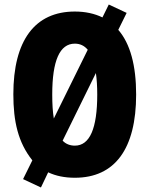

<svg xmlns="http://www.w3.org/2000/svg" viewBox="-20 -776 661 849"><path d="M582 -358C582 -486 556 -583 503 -644L540 -719L461 -756L433 -699C398 -716 357 -725 311 -725C134 -725 39 -597 39 -359C39 -239 60 -146 123 -67L82 16L161 53L193 -14C227 2 266 10 311 10C488 10 582 -118 582 -358ZM211 -358C211 -508 244 -583 311 -583C334 -583 353 -574 368 -556L218 -252C213 -282 211 -317 211 -358ZM410 -358C410 -208 377 -132 311 -132C290 -132 271 -139 257 -154L404 -453C408 -425 410 -394 410 -358Z"/></svg>

Font: Noto Sans Georgian ExtraCondensed Black
Style: Regular
Weight: 900
Width: 2
Designer: Monotype Design Team, Akaki Razmadze
Foundry: Google LLC
Version: Version 2.005